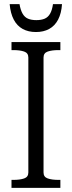

<svg xmlns="http://www.w3.org/2000/svg" viewBox="-20 -915 350 935"><path d="M118 -75V-635Q118 -657 97.5 -664Q77 -671 46 -671H36V-710H274V-671H264Q233 -671 212.5 -664Q192 -657 192 -635V-75Q192 -53 212.5 -46Q233 -39 264 -39H274V0H36V-39H46Q77 -39 97.5 -46Q118 -53 118 -75ZM155 -759Q192 -759 219.5 -774Q247 -789 263 -819.5Q279 -850 282 -895H238Q234 -866 224 -848.5Q214 -831 197.5 -824Q181 -817 157 -817Q133 -817 116.5 -824Q100 -831 90 -848.5Q80 -866 75 -895H27Q31 -850 47 -819.5Q63 -789 90.5 -774Q118 -759 155 -759Z"/></svg>

Font: Roboto Serif 28pt Condensed Light
Style: Regular
Weight: 300
Width: 3
Designer: Greg Gazdowicz
Foundry: Commercial Type
Version: Version 1.008